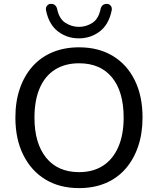

<svg xmlns="http://www.w3.org/2000/svg" viewBox="-20 -957 811 986"><path d="M386 9Q286 9 213 -35.5Q140 -80 99.5 -161.5Q59 -243 59 -353Q59 -436 82 -502.5Q105 -569 147.5 -616.5Q190 -664 250.5 -689Q311 -714 386 -714Q486 -714 559 -670Q632 -626 672 -545Q712 -464 712 -354Q712 -271 689 -204Q666 -137 623.5 -89Q581 -41 521 -16Q461 9 386 9ZM386 -73Q458 -73 509 -106Q560 -139 587.5 -202Q615 -265 615 -353Q615 -486 555.5 -559Q496 -632 386 -632Q314 -632 262.5 -599.5Q211 -567 184 -504.5Q157 -442 157 -353Q157 -221 217 -147Q277 -73 386 -73ZM385 -760Q325 -760 278.5 -795Q232 -830 217 -901Q213 -917 221 -927Q229 -937 240 -937Q250 -938 256.5 -934.5Q263 -931 267 -925.5Q271 -920 273 -913Q283 -861 315.5 -840Q348 -819 385 -819Q423 -819 455 -840Q487 -861 497 -913Q499 -920 503 -925.5Q507 -931 514 -934.5Q521 -938 530 -937Q541 -937 549 -927Q557 -917 553 -901Q538 -830 491.5 -795Q445 -760 385 -760Z"/></svg>

Font: Nunito ExtraLight Medium
Style: Regular
Weight: 500
Version: Version 3.602